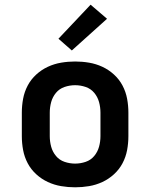

<svg xmlns="http://www.w3.org/2000/svg" viewBox="-20 -790 640 818"><path d="M300 8Q270 8 240.5 3Q211 -2 184 -14.5Q157 -27 134.5 -47.5Q112 -68 98 -94.5Q84 -121 78.5 -150.5Q73 -180 73 -210V-310Q73 -340 78.5 -369.5Q84 -399 98 -425.5Q112 -452 134.5 -472.5Q157 -493 184 -505.5Q211 -518 240.5 -523Q270 -528 300 -528Q330 -528 359.5 -523Q389 -518 416 -505.5Q443 -493 465.5 -472.5Q488 -452 502 -425.5Q516 -399 521.5 -369.5Q527 -340 527 -310V-210Q527 -180 521.5 -150.5Q516 -121 502 -94.5Q488 -68 465.5 -47.5Q443 -27 416 -14.5Q389 -2 359.5 3Q330 8 300 8ZM300 -93Q323 -93 345 -100.5Q367 -108 381.5 -125.5Q396 -143 402 -165Q408 -187 408 -210V-310Q408 -333 402 -355Q396 -377 381.5 -394.5Q367 -412 345 -419.5Q323 -427 300 -427Q277 -427 255 -419.5Q233 -412 218.5 -394.5Q204 -377 198 -355Q192 -333 192 -310V-210Q192 -187 198 -165Q204 -143 218.5 -125.5Q233 -108 255 -100.5Q277 -93 300 -93ZM286 -575 229 -625 366 -770 436 -710Z"/></svg>

Font: Iosevka Fixed Extended
Style: Bold
Weight: 700
Width: 7
Monospace: yes
Designer: Belleve Invis
Foundry: Belleve Invis
Version: Version 24.1.1; ttfautohint (v1.8.4)